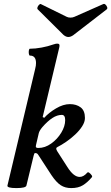

<svg xmlns="http://www.w3.org/2000/svg" viewBox="-20 -948 568 981"><path d="M64 13Q15 13 18 0L159 -593Q162 -604 163 -612Q164 -620 164 -626Q164 -664 133 -664Q129 -664 127.5 -673Q126 -682 127.5 -690.5Q129 -699 133 -699Q160 -699 192.5 -705Q225 -711 253 -721Q262 -724 265.5 -724.5Q269 -725 273 -725Q284 -725 284 -716Q284 -712 283.5 -709Q283 -706 282 -702L198 -350L206 -346Q229 -372 266 -394Q303 -416 337 -416Q370 -416 392 -399.5Q414 -383 414 -345Q414 -325 400 -303Q386 -281 364 -260.5Q342 -240 318 -223.5Q294 -207 274 -197Q262 -192 272 -176L324 -95Q356 -44 387 -44Q407 -44 426 -66Q430 -70 436.5 -65Q443 -60 448 -53Q453 -46 449 -42Q427 -16 403.5 -1.5Q380 13 344 13Q313 13 290.5 -1.5Q268 -16 243 -53L176 -156Q173 -161 169.5 -163.5Q166 -166 159 -166Q155 -166 152 -153L115 0Q112 13 64 13ZM176 -192Q210 -192 241.5 -214.5Q273 -237 293 -270Q313 -303 313 -334Q313 -361 296 -361Q272 -361 247.5 -345Q223 -329 196 -298Q181 -280 178 -267L164 -207Q164 -206 163.5 -204Q163 -202 163 -199Q163 -192 176 -192ZM329 -759Q317 -759 304 -770L173 -900Q169 -904 171.5 -911Q174 -918 179.5 -923.5Q185 -929 189 -927L321 -862Q329 -858 340 -858Q351 -858 360 -862L507 -927Q513 -930 519 -924.5Q525 -919 527.5 -911.5Q530 -904 525 -900L354 -768Q341 -759 329 -759Z"/></svg>

Font: Junicode
Style: Bold Italic
Weight: 700
Italic angle: -11°
Designer: Peter S. Baker
Version: Version 2.100; ttfautohint (v1.8.4)